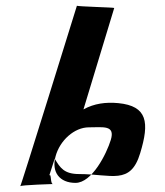

<svg xmlns="http://www.w3.org/2000/svg" viewBox="-20 -767 580 674"><path d="M472 -229C505 -337 498 -395 395 -405C352 -409 311 -404 273 -383L381 -739C382 -741 250 -744 250 -747C250 -747 52 -108 51 -113C50 -118 176 -121 166 -121C156 -121 161 -160 153 -151L172 -210C191 -178 205 -156 258 -156C371 -156 438 -116 472 -229ZM369 -276C354 -227 303 -125 245 -125C189 -125 160 -163 175 -218C190 -274 241 -320 292 -320C342 -320 385 -329 369 -276Z"/></svg>

Font: Drag You Down
Style: Regular
Weight: 400
Designer: Robert Jablonski
Foundry: Cannot Into Space Fonts
Version: Version 0.97